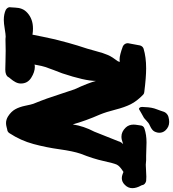

<svg xmlns="http://www.w3.org/2000/svg" viewBox="30 -939 909 1009"><g transform="rotate(90 484.5 -434.5)"><path d="M576.2 -723.6 552.7 -710Q542 -711.9 542 -727.5Q542 -730.5 542.5 -735.4Q543 -740.2 543 -743.2Q543.9 -778.3 554.7 -804.7Q557.6 -810.5 561.5 -823.2Q565.4 -835.9 567.9 -842.3Q570.3 -848.6 577.1 -855.5Q584 -862.3 593.8 -865.2Q601.6 -867.2 608.4 -868.2Q615.2 -869.1 621.1 -869.1Q647.5 -869.1 666 -848.6Q677.7 -835 677.7 -817.4Q677.7 -808.6 674.8 -800.8Q670.9 -788.1 662.1 -780.8Q653.3 -773.4 642.1 -768.6Q630.9 -763.7 626 -759.8Q618.2 -753.9 611.3 -747.1Q604.5 -740.2 598.1 -735.8Q591.8 -731.4 576.2 -723.6ZM331.1 -163.1Q358.4 -163.1 388.7 -144Q418.9 -125 418.9 -89.8Q418.9 -75.2 411.6 -61.5Q404.3 -47.9 395 -37.1Q385.7 -26.4 384.8 -23.4Q376 -7.8 344.7 -7.8Q337.9 -7.8 305.7 -8.8Q273.4 -9.8 247.1 -9.8Q210.9 -9.8 189.5 -8.8H184.6Q180.7 -9.8 172.9 -9.8Q161.1 -9.8 131.8 -4.9Q102.5 0 85 0Q53.7 0 31.2 -10.7Q14.6 -21.5 18.6 -38.1Q19.5 -42 20 -60.5Q20.5 -79.1 26.9 -95.2Q33.2 -111.3 48.8 -125Q81.1 -153.3 129.9 -153.3Q136.7 -153.3 144.5 -152.8Q152.3 -152.3 156.7 -151.4Q161.1 -150.4 162.1 -150.4Q165 -165 173.3 -206.1Q181.6 -247.1 187 -269.5Q192.4 -292 205.1 -338.4Q217.8 -384.8 235.4 -437.5Q241.2 -458 248.5 -483.9Q255.9 -509.8 258.8 -519.5Q261.7 -529.3 268.1 -544.4Q274.4 -559.6 282.2 -571.3Q290 -583 302.7 -600.6L304.7 -610.4Q298.8 -608.4 292 -608.4Q269.5 -608.4 222.7 -626Q207 -634.8 207 -652.3L218.8 -715.8Q222.7 -729.5 235.4 -734.4Q280.3 -748 338.9 -748Q386.7 -748 462.9 -738.3Q470.7 -738.3 477.5 -732.4Q511.7 -699.2 527.8 -667Q543.9 -634.8 556.2 -586.4Q568.4 -538.1 582 -504.9Q614.3 -431.6 633.8 -362.3Q642.6 -419.9 671.9 -475.6Q720.7 -597.7 721.7 -600.6Q724.6 -611.3 730 -618.7Q735.4 -626 736.8 -626Q738.3 -626 736.3 -627Q735.4 -627 729 -624.5Q722.7 -622.1 714.4 -620.1Q706.1 -618.2 698.2 -618.2Q671.9 -618.2 650.4 -640.6Q634.8 -657.2 634.8 -681.6Q634.8 -690.4 636.7 -701.7Q638.7 -712.9 638.7 -714.8Q639.6 -734.4 656.2 -739.3Q688.5 -750 728.5 -750Q740.2 -750 763.2 -749Q786.1 -748 798.8 -748H821.3Q838.9 -746.1 845.7 -746.1Q856.4 -746.1 877.4 -747.6Q898.4 -749 909.2 -749Q923.8 -749 931.6 -748Q951.2 -742.2 953.1 -726.6Q953.1 -724.6 957.5 -716.8Q961.9 -709 965.3 -697.8Q968.8 -686.5 968.8 -675.8Q968.8 -653.3 952.1 -636.7Q936.5 -620.1 916 -620.1Q911.1 -620.1 906.2 -621.1Q901.4 -622.1 897.5 -623.5Q893.6 -625 890.6 -626Q887.7 -627 885.7 -627.9L883.8 -628.9Q852.5 -609.4 845.2 -593.8Q837.9 -578.1 826.2 -524.4Q814.5 -470.7 788.1 -404.3Q774.4 -364.3 764.6 -293.5Q754.9 -222.7 736.8 -155.8Q718.8 -88.9 679.7 -29.3Q672.9 -18.6 659.2 -17.6Q658.2 -17.6 647.5 -14.6Q636.7 -11.7 627 -11.7Q609.4 -11.7 592.8 -21.5Q566.4 -38.1 554.2 -60.1Q542 -82 535.6 -113.3Q529.3 -144.5 525.4 -155.3Q509.8 -193.4 497.6 -227.5Q485.4 -261.7 472.2 -303.2Q459 -344.7 449.2 -372.1Q416 -443.4 405.3 -484.4Q405.3 -426.8 365.2 -306.6Q358.4 -288.1 348.1 -262.2Q337.9 -236.3 332 -217.8Q326.2 -199.2 322.3 -176.8Q319.3 -164.1 319.3 -161.1Q323.2 -163.1 331.1 -163.1Z"/></g></svg>

Font: Essays1743
Style: BoldItalic
Weight: 700
Italic angle: -10°
Designer: Based on the typeface in a 1743 English translation of the essays of Montaigne.  PostScript/TrueType font designed by Jo
Version: Version 002.100